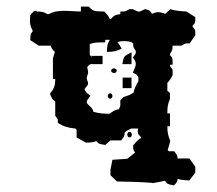

<svg xmlns="http://www.w3.org/2000/svg" viewBox="-20 -549 660 584"><path d="M72 -427 98 -410H134C138 -400 140 -397 147 -391L141 -372V-309H148C148 -287 144 -279 132 -264C138 -248 139 -247 148 -240V-197C156 -185 156 -189 156 -178V-175C174 -164 188 -160 209 -158L213 -154V-131L242 -115C262 -116 263 -116 273 -120C281 -109 287 -111 300 -108L316 -122H349C357 -134 359 -133 359 -146C371 -156 363 -149 379 -158H400C399 -153 399 -150 399 -148C399 -142 402 -138 409 -132V-129C398 -123 396 -119 385 -107V-105C385 -93 386 -92 391 -85L367 -66L322 -63L316 -33V-16L336 3L381 4C381 4 442 6 445 8L482 1C490 13 492 11 509 15C518 6 520 3 520 -5C533 -1 542 -1 556 0L574 -24V-42L556 -67H520C520 -77 517 -79 510 -89H494L490 -92L498 -120C491 -137 489 -147 489 -165H497V-204H489C489 -222 490 -232 497 -248V-266L489 -273V-297C497 -304 499 -311 505 -320V-337C499 -346 497 -346 497 -352H505V-362C505 -370 505 -374 497 -381V-385C503 -394 505 -397 505 -410H532C544 -417 541 -417 554 -417H557L574 -442V-448C574 -456 574 -460 566 -467V-471C574 -479 574 -482 574 -489V-497L547 -514C527 -515 517 -516 498 -521L483 -507C474 -510 468 -512 460 -512C454 -512 449 -509 442 -507C438 -516 434 -518 423 -521H422C420 -521 411 -517 406 -514H399L384 -521H373C361 -514 363 -514 351 -514H346V-506C329 -504 326 -501 317 -491H314C310 -501 305 -506 297 -514H295C264 -514 261 -517 250 -529H226V-514C211 -514 194 -516 177 -516C167 -516 144 -516 129 -506H124C114 -513 105 -514 92 -514C90 -519 82 -514 82 -514L72 -503V-501C72 -497 71 -492 71 -487C71 -476 73 -467 79 -457V-453C72 -446 73 -443 72 -427ZM381 -139C381 -146 377 -148 374 -148C365 -148 365 -131 374 -131C378 -131 381 -134 381 -139ZM300 -420V-428H314C307 -415 306 -413 305 -391C331 -392 332 -393 350 -401C345 -410 341 -417 337 -421C345 -423 350 -424 355 -424C383 -424 384 -417 385 -416C385 -404 387 -403 393 -394C393 -384 394 -388 384 -374C388 -369 393 -363 393 -355C393 -350 392 -346 384 -328C400 -320 396 -321 401 -314V-302C394 -290 389 -281 386 -267C375 -260 369 -258 356 -254L346 -244V-228L342 -217C330 -215 326 -212 313 -203C295 -203 281 -204 264 -209C262 -222 251 -226 244 -236C244 -245 244 -242 255 -258C243 -267 242 -267 237 -278C245 -288 248 -291 248 -296C248 -300 246 -301 244 -309V-314C246 -321 248 -325 248 -329C248 -333 247 -338 245 -344C252 -354 251 -351 258 -355V-354H292V-379H258V-375C257 -377 256 -379 253 -383V-415C267 -420 276 -420 292 -420ZM380 -390C355 -377 357 -378 352 -354H380ZM335 -334C335 -340 329 -341 326 -341C324 -341 318 -339 318 -334C318 -328 325 -327 328 -327C330 -327 335 -329 335 -334ZM380 -313H353V-281H380ZM322 -257C322 -262 319 -265 315 -265C311 -265 308 -262 308 -257C308 -252 311 -249 315 -249C319 -249 322 -252 322 -257Z"/></svg>

Font: GNUTypewriter
Style: Standard
Weight: 400
Version: Version 001.000